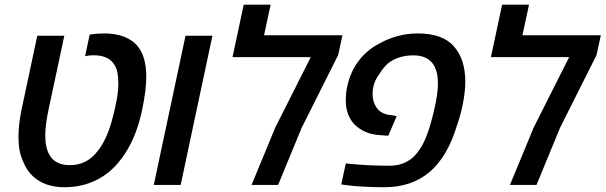

<svg xmlns="http://www.w3.org/2000/svg" viewBox="-20 -782 2561 812"><path d="M76.7 -102.1Q58.1 -141.1 58.1 -204.1Q58.1 -254.9 71.3 -319.3L137.7 -630.9H252L185.5 -319.3Q171.4 -252.9 171.4 -209.5Q171.4 -156.7 189.5 -126.5Q201.2 -105.5 222.9 -94.5Q244.6 -83.5 275.4 -83.5Q311 -83.5 340.3 -98.1Q369.6 -112.8 391.6 -141.6Q429.7 -187.5 452.6 -270Q464.4 -311 472.4 -353.3Q480.5 -395.5 480.5 -426.8Q480.5 -455.6 476.1 -476.8Q471.7 -498 460.9 -512.2Q449.7 -529.3 428.2 -538.8Q406.7 -548.3 376 -548.3Q356.9 -548.3 339.8 -544.4L359.4 -635.7Q390.1 -640.6 420.9 -640.6Q466.8 -640.6 502 -627.7Q537.1 -614.7 559.1 -590.3Q598.6 -545.9 598.6 -457.5Q598.6 -400.4 581.5 -319.3Q558.1 -207 508.8 -132.8Q456.5 -51.3 379.4 -16.6Q321.3 9.8 253.9 9.8Q186.5 9.8 141.6 -19.3Q96.7 -48.3 76.7 -102.1Z M764.6 -630.9H878.4L744.1 0H630.4Z M1144 -242.2 1294.4 -540.5H963.4L1010.7 -762.2H1124.5L1096.7 -632.8H1428.2L1410.2 -549.3L1255.9 -241.7L1156.2 0H1043.9Z M1444.3 1 1423.3 -2 1442.4 -90.8Q1530.3 -81.1 1627.9 -81.1Q1659.7 -81.1 1686.5 -91.8Q1713.4 -102.5 1732.9 -122.6Q1757.3 -148.4 1773.4 -182.6Q1789.6 -216.8 1803.2 -266.1Q1815.4 -308.6 1823.7 -352.8Q1832 -397 1832 -429.2Q1832 -547.9 1728 -547.9Q1693.8 -547.9 1665 -537.8Q1636.2 -527.8 1617.7 -511.2Q1597.7 -491.7 1585 -469.7Q1555.7 -431.6 1555.7 -384.8Q1555.7 -349.1 1575.4 -323.2Q1595.2 -297.4 1636.7 -294.9L1657.7 -291L1622.1 -208L1599.6 -209.5Q1549.3 -210.9 1513.9 -230Q1478.5 -249 1460.4 -281.2Q1442.4 -313.5 1442.4 -354.5Q1442.4 -371.6 1443.4 -384.8Q1444.3 -397.9 1448.7 -417Q1461.4 -477.5 1496.6 -524.2Q1531.7 -570.8 1584 -597.7Q1660.6 -640.6 1747.1 -640.6Q1852.1 -640.6 1899.9 -585.7Q1947.8 -530.8 1947.8 -437Q1947.8 -397.5 1938.5 -347.9Q1929.2 -298.3 1913.1 -252.9Q1872.1 -117.7 1796.1 -54Q1720.2 9.8 1606 9.8Q1559.6 9.8 1515.4 7.3Q1471.2 4.9 1444.3 1Z M2236.8 -242.2 2387.2 -540.5H2056.2L2103.5 -762.2H2217.3L2189.5 -632.8H2521L2502.9 -549.3L2348.6 -241.7L2249 0H2136.7Z"/></svg>

Font: Viking Open Sans Light
Style: Bold Italic
Weight: 600
Italic angle: -12°
Foundry: Ascender Corporation
Version: Version 2.000